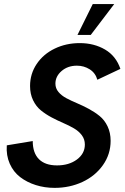

<svg xmlns="http://www.w3.org/2000/svg" viewBox="-20 -911 609 939"><path d="M358.9 -740.2 433.6 -891.1H538.6L423.8 -740.2ZM247.1 7.8Q198.2 7.8 155 -5.9Q111.8 -19.5 78.6 -44.9Q45.4 -70.3 27.6 -110.6Q9.8 -150.9 13.2 -200.2L140.1 -221.2Q140.1 -163.1 170.4 -132.6Q200.7 -102.1 258.8 -102.1Q317.4 -102.1 356.2 -130.9Q395 -159.7 395 -204.1Q395 -230 380.1 -249.8Q365.2 -269.5 341.8 -283.2Q318.4 -296.9 289.6 -309.3Q260.7 -321.8 232.2 -336.9Q203.6 -352.1 180.2 -371.1Q156.7 -390.1 141.8 -420.7Q127 -451.2 127 -490.2Q127 -549.8 159.4 -598.1Q191.9 -646.5 247.6 -673.3Q303.2 -700.2 370.1 -700.2Q439.9 -700.2 493.7 -668.7Q547.4 -637.2 568.8 -574.2L456.1 -521Q446.8 -554.2 418.7 -572Q390.6 -589.8 356 -589.8Q311.5 -589.8 281.2 -563.7Q251 -537.6 251 -502Q251 -479 265.9 -461.2Q280.8 -443.4 304.7 -430.7Q328.6 -418 357.2 -406Q385.7 -394 414.6 -378.4Q443.4 -362.8 467.3 -343.5Q491.2 -324.2 506.1 -293Q521 -261.7 521 -222.2Q521 -156.7 483.4 -103.5Q445.8 -50.3 383.3 -21.2Q320.8 7.8 247.1 7.8Z"/></svg>

Font: HK Grotesk Legacy
Style: Bold Italic
Weight: 700
Italic angle: -13°
Designer: Alfredo Marco Pradil
Foundry: Hanken Design Co.
Version: Version 2.022;PS 002.022;hotconv 1.0.88;makeotf.lib2.5.64775